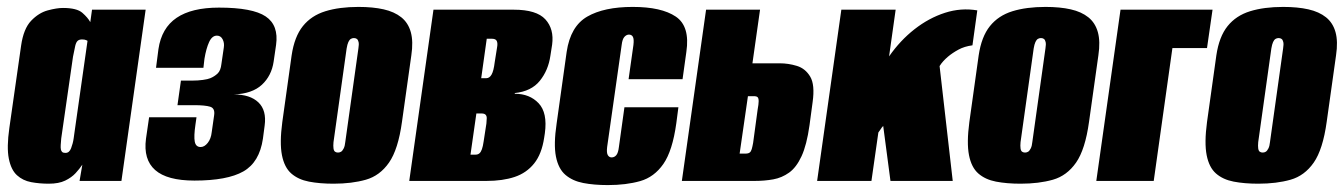

<svg xmlns="http://www.w3.org/2000/svg" viewBox="-20 -523 3886 555"><path d="M121 8Q94 8 70 3.5Q46 -1 29 -16.5Q12 -32 5.5 -64.5Q-1 -97 7 -153L41 -391Q48 -440 70 -463Q92 -486 118 -493Q144 -500 162 -500Q202 -500 218 -486Q234 -472 241 -459L246 -495H401L331 0H210L218 -47Q210 -35 198.5 -22.5Q187 -10 168.5 -1Q150 8 121 8ZM169 -81Q175 -81 179 -84.5Q183 -88 185.5 -94.5Q188 -101 190 -108.5Q192 -116 193 -123.5Q194 -131 195 -138L233 -405Q231 -406 229 -407Q227 -408 224 -408.5Q221 -409 217 -409Q209 -409 204.5 -405Q200 -401 197.5 -390.5Q195 -380 191 -359L157 -123Q156 -112 155.5 -104Q155 -96 156 -91Q157 -86 160 -83.5Q163 -81 169 -81Z M542 -1Q463 -1 428.5 -31.5Q394 -62 402 -122L411 -184H548L545 -163Q540 -129 543 -113.5Q546 -98 560 -98Q571 -98 580.5 -110Q590 -122 592 -141L599 -190Q602 -210 587.5 -214.5Q573 -219 541 -219H493L503 -290H536Q552 -290 566.5 -292Q581 -294 588 -297Q600 -302 609 -310.5Q618 -319 620 -338L627 -386Q629 -399 623.5 -409.5Q618 -420 607 -420Q593 -420 584.5 -401.5Q576 -383 571 -353L568 -327H431L438 -381Q447 -442 490.5 -471.5Q534 -501 613 -501Q710 -501 748 -475.5Q786 -450 778 -393L771 -345Q765 -304 737 -278Q709 -252 656 -250Q703 -250 727 -227Q751 -204 745 -160L740 -122Q730 -54 683.5 -27.5Q637 -1 542 -1Z M944 8Q904 8 873 2Q842 -4 822 -21.5Q802 -39 795 -74.5Q788 -110 796 -170L823 -363Q831 -417 855.5 -447.5Q880 -478 920.5 -490.5Q961 -503 1016 -503Q1058 -503 1089 -496Q1120 -489 1140 -473Q1160 -457 1167.5 -430Q1175 -403 1169 -363L1142 -171Q1131 -91 1104.5 -53Q1078 -15 1037.5 -3.5Q997 8 944 8ZM957 -82Q962 -82 966 -84.5Q970 -87 973.5 -94Q977 -101 978 -112L1016 -383Q1018 -395 1016.5 -401.5Q1015 -408 1011.5 -410.5Q1008 -413 1003 -413Q998 -413 994 -410.5Q990 -408 987 -401.5Q984 -395 982 -383L944 -112Q943 -101 944 -94Q945 -87 948.5 -84.5Q952 -82 957 -82Z M1163 0 1233 -495H1465Q1531 -495 1556.5 -467Q1582 -439 1576 -394L1571 -362Q1565 -320 1540.5 -289.5Q1516 -259 1468 -254V-252Q1511 -252 1537 -224.5Q1563 -197 1555 -138L1553 -125Q1546 -78 1524 -50.5Q1502 -23 1467.5 -11.5Q1433 0 1386 0ZM1340 -76H1355Q1361 -76 1365.5 -79.5Q1370 -83 1373 -91.5Q1376 -100 1378 -114L1386 -166Q1387 -175 1387 -181.5Q1387 -188 1383.5 -191.5Q1380 -195 1372 -195H1357ZM1371 -297H1386Q1395 -297 1401 -307.5Q1407 -318 1410 -343L1417 -387Q1419 -398 1416 -404.5Q1413 -411 1402 -411H1387Z M1737 12Q1697 12 1666 6Q1635 0 1614.5 -17.5Q1594 -35 1587 -70.5Q1580 -106 1589 -166L1618 -373Q1629 -447 1677.5 -475Q1726 -503 1809 -503Q1892 -503 1933.5 -475Q1975 -447 1964 -373L1953 -294H1797L1811 -393Q1813 -410 1809.5 -416.5Q1806 -423 1798 -423Q1791 -423 1785 -416.5Q1779 -410 1777 -393L1735 -98Q1733 -81 1737 -74.5Q1741 -68 1748 -68Q1756 -68 1761.5 -74.5Q1767 -81 1769 -98L1785 -213H1941L1935 -167Q1924 -87 1897.5 -49Q1871 -11 1830.5 0.5Q1790 12 1737 12Z M1951 0 2021 -495H2177L2155 -340H2234Q2259 -340 2283.5 -332.5Q2308 -325 2322 -301.5Q2336 -278 2329 -228L2320 -161Q2312 -104 2297 -71.5Q2282 -39 2261 -24Q2240 -9 2215 -4.5Q2190 0 2161 0ZM2118 -79H2135Q2143 -79 2147 -82Q2151 -85 2153 -92Q2155 -99 2157 -110L2170 -206Q2173 -222 2173 -230.5Q2173 -239 2170 -242Q2167 -245 2159 -245H2142Z M2342 0 2412 -495H2569L2550 -360Q2582 -406 2623.5 -438.5Q2665 -471 2711.5 -486Q2758 -501 2805 -493L2791 -392Q2768 -389 2750.5 -379.5Q2733 -370 2720 -359Q2713 -353 2707 -346.5Q2701 -340 2696 -332L2734 0H2554L2533 -159Q2529 -155 2526 -150Q2523 -145 2519 -140L2499 0Z M2930 8Q2890 8 2859 2Q2828 -4 2808 -21.5Q2788 -39 2781 -74.5Q2774 -110 2782 -170L2809 -363Q2817 -417 2841.5 -447.5Q2866 -478 2906.5 -490.5Q2947 -503 3002 -503Q3044 -503 3075 -496Q3106 -489 3126 -473Q3146 -457 3153.5 -430Q3161 -403 3155 -363L3128 -171Q3117 -91 3090.5 -53Q3064 -15 3023.5 -3.5Q2983 8 2930 8ZM2943 -82Q2948 -82 2952 -84.5Q2956 -87 2959.5 -94Q2963 -101 2964 -112L3002 -383Q3004 -395 3002.5 -401.5Q3001 -408 2997.5 -410.5Q2994 -413 2989 -413Q2984 -413 2980 -410.5Q2976 -408 2973 -401.5Q2970 -395 2968 -383L2930 -112Q2929 -101 2930 -94Q2931 -87 2934.5 -84.5Q2938 -82 2943 -82Z M3149 0 3219 -495H3485L3469 -384H3369L3315 0Z M3617 8Q3577 8 3546 2Q3515 -4 3495 -21.5Q3475 -39 3468 -74.5Q3461 -110 3469 -170L3496 -363Q3504 -417 3528.5 -447.5Q3553 -478 3593.5 -490.5Q3634 -503 3689 -503Q3731 -503 3762 -496Q3793 -489 3813 -473Q3833 -457 3840.5 -430Q3848 -403 3842 -363L3815 -171Q3804 -91 3777.5 -53Q3751 -15 3710.5 -3.5Q3670 8 3617 8ZM3630 -82Q3635 -82 3639 -84.5Q3643 -87 3646.5 -94Q3650 -101 3651 -112L3689 -383Q3691 -395 3689.5 -401.5Q3688 -408 3684.5 -410.5Q3681 -413 3676 -413Q3671 -413 3667 -410.5Q3663 -408 3660 -401.5Q3657 -395 3655 -383L3617 -112Q3616 -101 3617 -94Q3618 -87 3621.5 -84.5Q3625 -82 3630 -82Z"/></svg>

Font: Alumni Sans Black
Style: Italic
Weight: 900
Italic angle: -8°
Version: Version 1.016